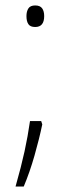

<svg xmlns="http://www.w3.org/2000/svg" viewBox="-20 -555 254 704"><path d="M77 -496Q77 -513 84 -524Q91 -535 109 -535Q127 -535 134.5 -524.5Q142 -514 142 -496Q142 -456 109 -456Q91 -456 84 -466.5Q77 -477 77 -496ZM135 -99Q124 -46 106.5 15.5Q89 77 67 129H37Q58 55 70 0Q82 -55 90 -111H131Z"/></svg>

Font: Noto Sans Gujarati SemiCondensed ExtraLight
Style: Regular
Weight: 200
Width: 4
Designer: Jelle Bosma - Monotype Design Team, Universal Thirst
Foundry: Monotype Imaging Inc.
Version: Version 2.106; ttfautohint (v1.8.4.7-5d5b)